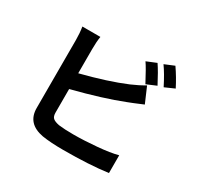

<svg xmlns="http://www.w3.org/2000/svg" viewBox="-180 -1046 1337 1299"><g transform="rotate(30 488.5 -396.5)"><path d="M720.7 -789.1Q752.9 -742.2 797.9 -655.3L721.7 -623Q668.9 -723.6 644.5 -757.8ZM157.2 -748H297.9Q291 -707 291 -647.5V-460Q494.1 -511.7 630.9 -569.3Q690.4 -594.7 735.4 -622.1L787.1 -502Q699.2 -464.8 674.8 -456.1Q521.5 -395.5 291 -336.9V-153.3Q291 -123 305.2 -110.4Q319.3 -97.7 354.5 -90.8Q398.4 -85 468.8 -85Q551.8 -85 651.4 -93.8Q751 -102.5 808.6 -118.2V20.5Q667 40 460.9 40Q363.3 40 296.9 29.3Q165 4.9 165 -116.2V-647.5Q165 -701.2 157.2 -748ZM759.8 -801.8 835 -833Q878.9 -769.5 914.1 -700.2L838.9 -667Q795.9 -752 759.8 -801.8Z"/></g></svg>

Font: Min Sans Bold
Style: Regular
Weight: 700
Designer: Jinseong-Kim, NotoSansCJK, Nunito
Foundry: Jinseong-Kim
Version: Version 1.400;Glyphs 3.1.2 (3151)